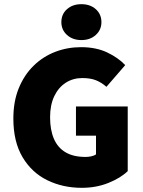

<svg xmlns="http://www.w3.org/2000/svg" viewBox="-20 -888 686 920"><path d="M372 12Q281 12 206.5 -24.5Q132 -61 88 -135Q44 -209 44 -320Q44 -402 70 -465.5Q96 -529 141 -573Q186 -617 244.5 -639.5Q303 -662 368 -662Q440 -662 493 -637Q546 -612 580 -576L490 -472Q466 -493 439.5 -503.5Q413 -514 374 -514Q330 -514 295 -491.5Q260 -469 240 -427Q220 -385 220 -326Q220 -265 238.5 -222.5Q257 -180 294.5 -158Q332 -136 390 -136Q404 -136 417.5 -139Q431 -142 440 -148V-238H344V-378H592V-68Q558 -35 499.5 -11.5Q441 12 372 12ZM370 -696Q328 -696 301 -720.5Q274 -745 274 -782Q274 -820 301 -844Q328 -868 370 -868Q412 -868 439 -844Q466 -820 466 -782Q466 -745 439 -720.5Q412 -696 370 -696Z"/></svg>

Font: Mada Black
Style: Regular
Weight: 900
Designer: Khaled Hosny
Version: Version 1.5